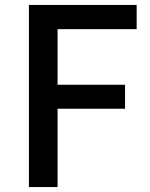

<svg xmlns="http://www.w3.org/2000/svg" viewBox="-20 -757 606 777"><path d="M97 0V-737H533V-639H213V-414H486V-317H213V0Z"/></svg>

Font: Noto Sans TC Thin Medium
Style: Regular
Weight: 500
Version: Version 2.004-H2;hotconv 1.0.118;makeotfexe 2.5.65603